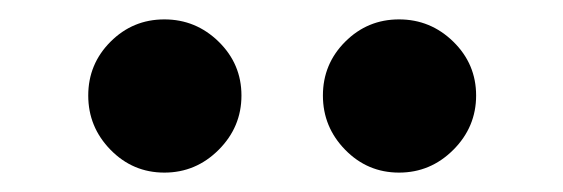

<svg xmlns="http://www.w3.org/2000/svg" viewBox="-20 -947 581 198"><path d="M391.5 -769Q359 -769 336 -792.5Q313 -816 313 -848.5Q313 -881 336 -904Q359 -927 391.5 -927Q424 -927 447.5 -904Q471 -881 471 -848.5Q471 -816 447.5 -792.5Q424 -769 391.5 -769ZM149.5 -769Q117 -769 94 -792.5Q71 -816 71 -848.5Q71 -881 94 -904Q117 -927 149.5 -927Q182 -927 205.5 -904Q229 -881 229 -848.5Q229 -816 205.5 -792.5Q182 -769 149.5 -769Z"/></svg>

Font: Teachers
Style: Regular
Weight: 400
Designer: Alfredo Marco Pradil, Chank Diesel
Version: Version 1.001